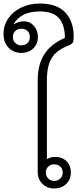

<svg xmlns="http://www.w3.org/2000/svg" viewBox="-85 -1059 458 1089"><path d="M129 -83V-604Q129 -693 166.5 -751.5Q204 -810 283 -844Q283 -917 250 -955.5Q217 -994 141 -994Q85 -994 49.5 -976Q14 -958 -8 -923L-7 -921Q19 -938 49 -938Q85 -938 107.5 -912Q130 -886 130 -849Q130 -811 104.5 -785Q79 -759 35 -759Q-8 -759 -36.5 -788.5Q-65 -818 -65 -867Q-65 -916 -37.5 -955.5Q-10 -995 37 -1017Q84 -1039 141 -1039Q238 -1039 285.5 -988Q333 -937 333 -851Q333 -826 327.5 -817Q322 -808 302 -800Q237 -775 209 -731Q181 -687 181 -604V-156Q202 -169 226 -169Q268 -169 292.5 -144.5Q317 -120 317 -80Q317 -41 290 -15.5Q263 10 222 10Q182 10 155.5 -16.5Q129 -43 129 -83ZM84 -849Q84 -871 71 -883.5Q58 -896 35 -896Q15 -896 1.5 -883Q-12 -870 -12 -849Q-12 -829 1.5 -815.5Q15 -802 35 -802Q58 -802 71 -814.5Q84 -827 84 -849ZM271 -80Q271 -101 257 -114Q243 -127 222 -127Q202 -127 188.5 -114Q175 -101 175 -80Q175 -60 188.5 -46.5Q202 -33 222 -33Q243 -33 257 -46.5Q271 -60 271 -80Z"/></svg>

Font: Niramit ExtraLight
Style: Regular
Weight: 200
Designer: Katatrad Aksorn Co.,Ltd.
Foundry: Cadson Demak Co.,Ltd.
Version: Version 1.000; ttfautohint (v1.6)